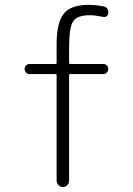

<svg xmlns="http://www.w3.org/2000/svg" viewBox="-20 -760 540 780"><path d="M99.6 -459Q91.8 -459 85.9 -465.3Q80.1 -471.7 80.1 -480Q80.1 -488.3 85.9 -494.1Q91.8 -500 99.6 -500H205.1Q210 -500 210 -504.9V-580.1Q210 -668 238.8 -704.1Q267.6 -740.2 337.9 -740.2Q368.2 -740.2 399.4 -734.4Q420.9 -730.5 419.9 -707Q419.9 -699.2 413.6 -694.3Q407.2 -689.5 399.4 -691.4Q366.2 -698.2 344.7 -698.2Q294.9 -698.2 277.8 -674.3Q260.7 -650.4 260.7 -565.4V-504.9Q260.7 -500 265.6 -500H400.4Q408.2 -500 414.1 -494.1Q419.9 -488.3 419.9 -480Q419.9 -471.7 414.1 -465.3Q408.2 -459 400.4 -459H265.6Q260.7 -459 260.7 -454.1V-26.4Q260.7 -15.6 253.4 -7.8Q246.1 0 235.8 0Q225.6 0 217.8 -7.8Q210 -15.6 210 -26.4V-454.1Q210 -459 205.1 -459Z"/></svg>

Font: Rounded-L Mgen+ 1mn light
Style: Regular
Weight: 200
Designer: [Source Han Sans]
Ryoko NISHIZUKA  (kana & ideographs); Paul D. Hunt (Latin, Greek & Cyrillic); Wenlong ZHANG  (bopomofo
Version: Version 1.059.20150602